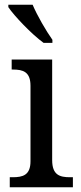

<svg xmlns="http://www.w3.org/2000/svg" viewBox="-20 -786 338 806"><path d="M163 -606H200V-619C173 -657 136 -721 117 -766H15V-756C38 -721 113 -642 163 -606ZM21 0H286V-42H274C231 -42 199 -51 199 -114V-536H29V-494H35C76 -494 108 -485 108 -426V-109C108 -50 75 -42 33 -42H21Z"/></svg>

Font: Noto Serif Thai SemiCondensed
Style: Regular
Weight: 400
Width: 4
Designer: Monotype Design Team
Foundry: Monotype Imaging Inc.
Version: Version 2.002